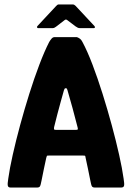

<svg xmlns="http://www.w3.org/2000/svg" viewBox="-20 -839 589 859"><path d="M27 0Q17 0 15 -8Q13 -16 17 -40Q23 -84 37 -146.5Q51 -209 70 -279Q89 -349 111 -419Q133 -489 156 -549.5Q179 -610 200 -651Q206 -661 211.5 -667Q217 -673 225 -673H324Q332 -670 338 -665.5Q344 -661 349 -651Q371 -610 394 -549.5Q417 -489 439 -419Q461 -349 480 -279Q499 -209 513 -146.5Q527 -84 533 -40Q537 -16 535 -8Q533 0 522 0H404Q395 0 391.5 -5Q388 -10 384 -32Q380 -54 373.5 -84Q367 -114 363 -133Q362 -141 360.5 -142Q359 -143 352 -143H198Q191 -143 190 -142Q189 -141 187 -133Q183 -114 176.5 -84Q170 -54 166 -32Q162 -10 158.5 -5Q155 0 146 0ZM230 -258H320Q327 -258 328 -260.5Q329 -263 327 -270Q317 -310 304.5 -355.5Q292 -401 282 -435Q280 -444 276 -444H272Q269 -444 266 -435Q260 -413 252 -385Q244 -357 236.5 -327.5Q229 -298 222 -270Q221 -263 222 -260.5Q223 -258 230 -258ZM151 -713Q147 -713 146 -716Q145 -719 147 -722L231 -812Q237 -819 242 -819H306Q312 -819 318 -813L403 -722Q405 -719 404.5 -716Q404 -713 399 -713H340Q332 -713 328 -715Q324 -717 318 -721L281 -749Q275 -754 269 -749L230 -719Q226 -716 222.5 -714.5Q219 -713 213 -713Z"/></svg>

Font: Glory ExtraBold
Style: Regular
Weight: 800
Designer: Robert Leuschke
Foundry: Robert Leuschke
Version: Version 1.011